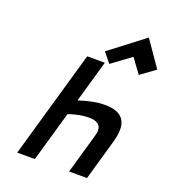

<svg xmlns="http://www.w3.org/2000/svg" viewBox="-170 -1103 1091 1228"><g transform="rotate(20 375.0 -489.5)"><path d="M443.8 -367.7Q385.7 -367.7 308.6 -341.8L210.4 0H90.3L300.3 -731.9H420.4L338.4 -445.3Q436.5 -479 513.7 -479Q658.7 -479 658.7 -362.3Q658.7 -323.7 642.1 -267.6L565.4 0H443.4L521.5 -272.9Q527.8 -294.4 527.8 -309.1Q527.8 -367.7 443.8 -367.7ZM629.9 -979.5 750.5 -805.2 650.9 -732.9 579.6 -830.1 449.7 -734.4 396 -800.8Z"/></g></svg>

Font: Cantarell
Style: Bold Italic
Weight: 700
Italic angle: -16°
Designer: Dave Crossland
Version: Version 1.004